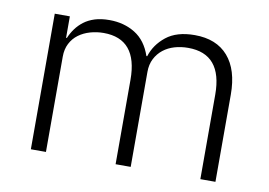

<svg xmlns="http://www.w3.org/2000/svg" viewBox="-62 -619 1000 714"><g transform="rotate(10 438.0 -262.0)"><path d="M93 0V-512H150V-431H153Q161 -450 173 -466.5Q185 -483 202 -496Q219 -509 242.5 -516.5Q266 -524 298 -524Q353 -524 395 -498Q437 -472 456 -416H459Q473 -461 512.5 -492.5Q552 -524 620 -524Q702 -524 746 -473.5Q790 -423 790 -329V0H733V-319Q733 -473 604 -473Q577 -473 553 -466Q529 -459 510.5 -444.5Q492 -430 481 -408.5Q470 -387 470 -359V0H413V-319Q413 -473 285 -473Q259 -473 234.5 -466Q210 -459 191 -445Q172 -431 161 -409.5Q150 -388 150 -360V0Z"/></g></svg>

Font: IBM Plex Sans Thai Looped Light
Style: Regular
Weight: 300
Designer: Mike Abbink, Paul van der Laan, Pieter van Rosmalen, Ben Mitchell, Mark Frömberg
Foundry: Bold Monday
Version: Version 1.1